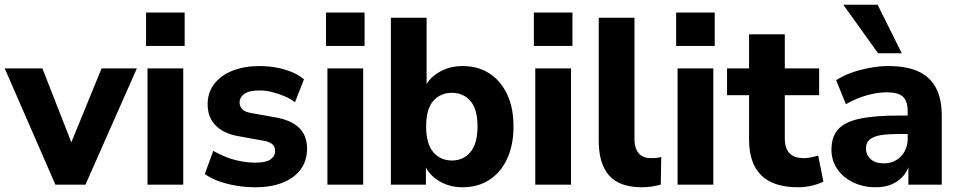

<svg xmlns="http://www.w3.org/2000/svg" viewBox="-31 -780 4053 811"><path d="M203 0 -11 -491H148L286 -139H254L398 -491H547L330 0Z M586 -586V-727H749V-586ZM592 0V-491H743V0Z M1048 11Q1005 11 965 4Q925 -3 892 -15Q859 -27 834 -45L870 -143Q895 -128 924.5 -116.5Q954 -105 986 -99Q1018 -93 1049 -93Q1092 -93 1111.5 -106.5Q1131 -120 1131 -142Q1131 -162 1118 -172Q1105 -182 1080 -186L975 -205Q913 -216 879.5 -250.5Q846 -285 846 -339Q846 -389 874 -425.5Q902 -462 951.5 -481.5Q1001 -501 1064 -501Q1100 -501 1134 -495Q1168 -489 1198.5 -477Q1229 -465 1253 -445L1215 -348Q1196 -363 1170 -374Q1144 -385 1117 -391.5Q1090 -398 1066 -398Q1021 -398 1001 -383.5Q981 -369 981 -347Q981 -330 992.5 -318.5Q1004 -307 1028 -303L1133 -284Q1198 -273 1232 -240.5Q1266 -208 1266 -152Q1266 -101 1239 -64.5Q1212 -28 1163 -8.5Q1114 11 1048 11Z M1346 -586V-727H1509V-586ZM1352 0V-491H1503V0Z M1923 11Q1864 11 1818.5 -18.5Q1773 -48 1758 -97H1768V0H1620V-705H1771V-400H1759Q1775 -445 1820 -473Q1865 -501 1923 -501Q1988 -501 2036 -470Q2084 -439 2111 -382Q2138 -325 2138 -246Q2138 -167 2111 -109Q2084 -51 2035.5 -20Q1987 11 1923 11ZM1878 -102Q1926 -102 1956 -137.5Q1986 -173 1986 -246Q1986 -319 1956 -353.5Q1926 -388 1878 -388Q1829 -388 1799 -353.5Q1769 -319 1769 -246Q1769 -173 1799 -137.5Q1829 -102 1878 -102Z M2224 -586V-727H2387V-586ZM2230 0V-491H2381V0Z M2681 11Q2586 11 2542 -38.5Q2498 -88 2498 -186V-705H2649V-192Q2649 -167 2657 -148.5Q2665 -130 2680.5 -121Q2696 -112 2720 -112Q2730 -112 2741 -113Q2752 -114 2762 -117L2760 0Q2741 5 2721.5 8Q2702 11 2681 11Z M2825 -586V-727H2988V-586ZM2831 0V-491H2982V0Z M3340 11Q3235 11 3184 -40Q3133 -91 3133 -190V-378H3040V-491H3133V-635H3284V-491H3429V-378H3284V-196Q3284 -154 3303.5 -133Q3323 -112 3366 -112Q3379 -112 3393.5 -115Q3408 -118 3425 -123L3447 -13Q3426 -2 3397 4.5Q3368 11 3340 11Z M3669 11Q3615 11 3572 -10Q3529 -31 3505 -67Q3481 -103 3481 -148Q3481 -202 3509 -233.5Q3537 -265 3600 -278.5Q3663 -292 3767 -292H3820V-214H3768Q3729 -214 3702.5 -211Q3676 -208 3659 -200.5Q3642 -193 3634.5 -182Q3627 -171 3627 -154Q3627 -126 3646.5 -108Q3666 -90 3703 -90Q3732 -90 3754.5 -103.5Q3777 -117 3790 -140.5Q3803 -164 3803 -194V-309Q3803 -353 3783 -371.5Q3763 -390 3715 -390Q3675 -390 3630.5 -377.5Q3586 -365 3542 -340L3501 -441Q3527 -459 3564.5 -472.5Q3602 -486 3643 -493.5Q3684 -501 3721 -501Q3798 -501 3847.5 -478.5Q3897 -456 3922 -409.5Q3947 -363 3947 -290V0H3806V-99H3813Q3807 -65 3787.5 -40.5Q3768 -16 3738 -2.5Q3708 11 3669 11ZM3678 -555 3531 -760H3676L3778 -555Z"/></svg>

Font: Nunito Sans 12pt ExtraBold
Style: Regular
Weight: 800
Designer: Vernon Adams
Foundry: Vernon Adams
Version: Version 3.101;gftools[0.9.27]